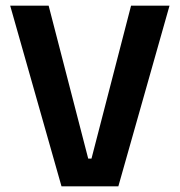

<svg xmlns="http://www.w3.org/2000/svg" viewBox="-20 -659 636 679"><path d="M197.5 0 16 -639H152L292 -98H303.5L443.5 -639H579.5L398.5 0Z"/></svg>

Font: Anek Latin SemiBold
Style: Regular
Weight: 600
Designer: Yesha Goshar
Foundry: Ek Type
Version: Version 1.003